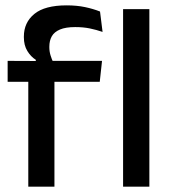

<svg xmlns="http://www.w3.org/2000/svg" viewBox="-20 -696 641 716"><path d="M228.5 -676Q266.5 -676 297.2 -669.5Q328 -663 353 -653L362.5 -577Q339 -585 314.8 -590Q290.5 -595 260.5 -595Q225 -595 203.8 -586Q182.5 -577 173.2 -560.8Q164 -544.5 164 -522V-520Q164 -504 168.5 -489.5Q173 -475 178.5 -463.5L113.5 -461.5V-473Q95 -484.5 82 -505.8Q69 -527 69 -557V-559.5Q69 -612 108 -644Q147 -676 228.5 -676ZM85.5 0V-440.5H183V0ZM8.5 -391V-469L123 -468.5L163 -469H360.5L352 -391ZM439 0V-662H537V0Z"/></svg>

Font: Anek Gurmukhi Medium
Style: Regular
Weight: 500
Designer: Sarang Kulkarni (Gurmukhi), Yesha Goshar (Latin)
Foundry: Ek Type
Version: Version 1.003